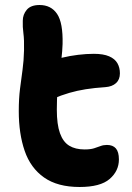

<svg xmlns="http://www.w3.org/2000/svg" viewBox="-20 -734 526 767"><path d="M298 13Q210 13 156 -25Q102 -63 78.5 -131.5Q55 -200 55 -290Q55 -340 60 -379.5Q65 -419 70 -455Q75 -491 76 -533Q77 -575 73.5 -601Q70 -627 71 -651Q71 -676 87 -695Q103 -714 138 -714Q184 -714 208 -678.5Q232 -643 230 -558Q229 -529 225.5 -500Q222 -471 217.5 -440.5Q213 -410 210 -374.5Q207 -339 207 -296Q207 -237 219.5 -202Q232 -167 256.5 -152Q281 -137 318 -137Q341 -137 355.5 -141.5Q370 -146 381.5 -150.5Q393 -155 407 -155Q431 -155 443 -141Q455 -127 455 -97Q455 -51 418 -19Q381 13 298 13ZM190 -339Q148 -322 125.5 -340.5Q103 -359 103 -394Q103 -423 114 -446.5Q125 -470 169 -486Q197 -496 228 -503.5Q259 -511 292 -515Q325 -519 355 -519Q393 -519 416 -509Q439 -499 449 -481.5Q459 -464 459 -441Q459 -416 443.5 -402Q428 -388 402 -386Q357 -383 322.5 -377.5Q288 -372 257 -363Q226 -354 190 -339Z"/></svg>

Font: Shantell Sans Light
Style: Bold
Weight: 700
Version: Version 1.011;[c5ecc13dd]